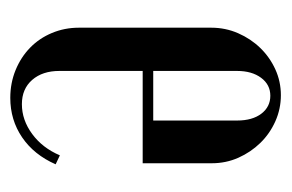

<svg xmlns="http://www.w3.org/2000/svg" viewBox="-114 -430 553 364"><g transform="rotate(-90 162.0 -247.5)"><path d="M292 -123Q292 -96 281.5 -72Q271 -48 253.5 -30Q236 -12 213 -1.5Q190 9 164 9Q138 9 114.5 -1.5Q91 -12 73.5 -30Q56 -48 45.5 -71.5Q35 -95 35 -122V-253H210V-411Q210 -443 193 -462.5Q176 -482 147 -482Q117 -482 90.5 -462.5Q64 -443 50 -410L33 -418Q51 -459 84 -481.5Q117 -504 159 -504Q187 -504 211.5 -494Q236 -484 254 -466.5Q272 -449 282 -425Q292 -401 292 -374ZM116 -74Q116 -45 129 -28Q142 -11 163 -11Q184 -11 197 -28.5Q210 -46 210 -74V-233H116Z"/></g></svg>

Font: Moniqa SemBd Narrow Heading
Style: Regular
Weight: 600
Width: 4
Designer: Rajesh Rajput
Foundry: Rajesh Rajput
Version: Version 1.000